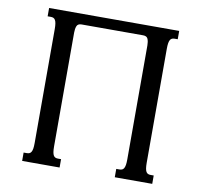

<svg xmlns="http://www.w3.org/2000/svg" viewBox="-80 -800 927 885"><g transform="rotate(10 384.0 -358.0)"><path d="M555.7 -624.5Q555.7 -642.1 550.8 -654.5Q545.9 -667 528.3 -667H240.2Q222.7 -667 217.8 -654.5Q212.9 -642.1 212.9 -624.5V-91.3Q212.9 -75.2 214.6 -64.9Q216.3 -54.7 219.7 -49.1Q223.1 -43.5 228.3 -41.3Q233.4 -39.1 240.7 -39.1H254.9V0H79.6V-39.1H94.2Q101.6 -39.1 106.7 -41.3Q111.8 -43.5 115.2 -49.1Q118.7 -54.7 120.4 -64.9Q122.1 -75.2 122.1 -91.3V-624.5Q122.1 -640.6 120.4 -650.9Q118.7 -661.1 115.2 -666.7Q111.8 -672.4 106.7 -674.6Q101.6 -676.8 94.2 -676.8H79.6V-715.8H688.5V-676.8H674.3Q667 -676.8 661.9 -674.6Q656.7 -672.4 653.3 -666.7Q649.9 -661.1 648.2 -650.9Q646.5 -640.6 646.5 -624.5V-91.3Q646.5 -75.2 648.2 -64.9Q649.9 -54.7 653.3 -49.1Q656.7 -43.5 661.9 -41.3Q667 -39.1 674.3 -39.1H688.5V0H513.2V-39.1H527.8Q535.2 -39.1 540.3 -41.3Q545.4 -43.5 548.8 -49.1Q552.2 -54.7 554 -64.9Q555.7 -75.2 555.7 -91.3Z"/></g></svg>

Font: Arian AMU Serif
Style: Regular
Weight: 400
Designer: Ruben Hakobyan (Tarumian)
Foundry: Ruben Hakobyan (Tarumian)
Version: Version 1.002